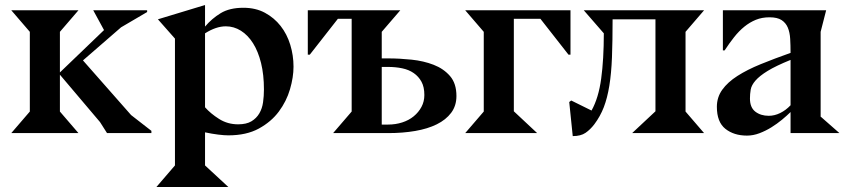

<svg xmlns="http://www.w3.org/2000/svg" viewBox="-20 -531 3389 766"><path d="M99 -86V-404L25 -490H293L219 -404V-242L395 -411L352 -490H567V-483L463 -422L311 -290L503 -72L584 -9V0H407L379 -44L219 -233V-86L293 0H25Z M798 -425Q825 -457 860.5 -478.5Q896 -500 951 -500Q1000 -500 1037 -480Q1074 -460 1099.5 -427.5Q1125 -395 1138 -352.5Q1151 -310 1151 -265Q1151 -223 1137 -175Q1123 -127 1092.5 -86Q1062 -45 1012.5 -18Q963 9 891 9Q875 9 850.5 6Q826 3 798 -3V129L891 215H604L678 129V-377L610 -454L798 -511ZM798 -103Q820 -78 854 -56.5Q888 -35 930 -35Q963 -35 983 -47Q1003 -59 1014.5 -78.5Q1026 -98 1029.5 -123Q1033 -148 1033 -174Q1033 -233 1021.5 -279.5Q1010 -326 989.5 -358.5Q969 -391 941 -408.5Q913 -426 881 -426Q842 -426 798 -398Z M1208 -490H1577L1503 -404V-298H1529Q1574 -298 1622 -293Q1670 -288 1710 -272.5Q1750 -257 1775.5 -227.5Q1801 -198 1801 -148Q1801 -109 1780 -81Q1759 -53 1722.5 -35Q1686 -17 1636.5 -8.5Q1587 0 1529 0H1309L1383 -86V-456H1328L1216 -313H1208ZM1528 -34Q1558 -34 1584.5 -42.5Q1611 -51 1630.5 -67Q1650 -83 1661.5 -104.5Q1673 -126 1673 -152Q1673 -184 1661.5 -205Q1650 -226 1630.5 -239.5Q1611 -253 1584.5 -258.5Q1558 -264 1528 -264H1503V-34Z M2248 -313 2136 -456H2030V-87L2123 0H1836L1910 -86V-404L1836 -490H2256V-313Z M2251 -124 2259 -130 2340 -90Q2368 -140 2378.5 -217.5Q2389 -295 2389 -398L2309 -490H2789L2715 -404V-86L2789 0H2502L2595 -87V-454H2424Q2424 -367 2421.5 -302.5Q2419 -238 2411 -189Q2403 -140 2389 -103.5Q2375 -67 2351 -35Q2335 -14 2316 -1Q2297 12 2265 12Z M3134 -84Q3120 -70 3100 -53.5Q3080 -37 3057.5 -23Q3035 -9 3010 0.5Q2985 10 2960 10Q2908 10 2874 -17Q2840 -44 2840 -105Q2840 -143 2861.5 -173Q2883 -203 2922 -228Q2961 -253 3015 -275Q3069 -297 3134 -320Q3134 -350 3132.5 -376Q3131 -402 3123 -421Q3115 -440 3098 -451Q3081 -462 3050 -462Q3020 -462 2995.5 -452Q2971 -442 2949.5 -424.5Q2928 -407 2909 -383Q2890 -359 2871 -330H2864V-490H3276L3254 -404V-65H3255L3329 0H3134ZM3134 -292Q3075 -268 3042.5 -248Q3010 -228 2994 -209.5Q2978 -191 2975 -173.5Q2972 -156 2972 -138Q2972 -102 2993.5 -85.5Q3015 -69 3047 -69Q3070 -69 3092.5 -80Q3115 -91 3134 -111Z"/></svg>

Font: Bluu Next Cyrillic
Style: Bold
Weight: 700
Designer: Igor Stepanchenko
Foundry: Igor Stepanchenko
Version: Version 1.000